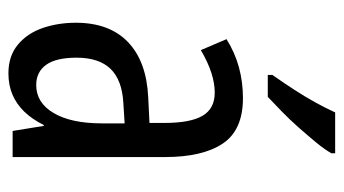

<svg xmlns="http://www.w3.org/2000/svg" viewBox="-200 -606 816 456"><g transform="rotate(90 208.0 -378.0)"><path d="M213 -547Q289 -547 321 -499Q353 -451 353 -362V0H291L279 -74H277Q263 -46 245 -27.5Q227 -9 204.5 0.5Q182 10 154 10Q113 10 86 -12.5Q59 -35 46.5 -71.5Q34 -108 34 -150Q34 -230 80 -274Q126 -318 211 -322L272 -325V-360Q272 -422 255 -451Q238 -480 200 -480Q178 -480 153 -472Q128 -464 99 -447L73 -508Q105 -528 140 -537.5Q175 -547 213 -547ZM225 -263Q170 -260 143.5 -232.5Q117 -205 117 -152Q117 -103 134 -79.5Q151 -56 182 -56Q224 -56 248.5 -97.5Q273 -139 273 -212V-266ZM344 -757Q335 -741 318.5 -721Q302 -701 283 -679.5Q264 -658 244.5 -639Q225 -620 210 -606H158V-617Q177 -644 193.5 -669.5Q210 -695 223.5 -719.5Q237 -744 247 -766H344Z"/></g></svg>

Font: Noto Sans Khmer ExtraCondensed
Style: Regular
Weight: 400
Width: 2
Designer: Danh Hong and the Monotype Design Team
Foundry: Monotype Imaging Inc.
Version: Version 2.004